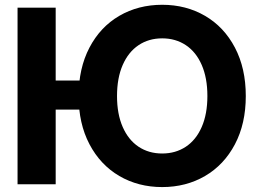

<svg xmlns="http://www.w3.org/2000/svg" viewBox="-20 -759 1062 791"><path d="M362.1 -307.6H137.9V-427.3H362.1ZM209.4 0H52.3V-727.5H209.4ZM303.9 -363.4Q303.9 -477.5 348.5 -562.8Q393.1 -648 471.4 -693.7Q549.8 -739.3 648.3 -739.3Q746.4 -739.3 824.8 -693.7Q903.1 -648 947.9 -562.8Q992.6 -477.5 992.6 -363.4Q992.6 -249.5 947.8 -164.5Q902.9 -79.5 824.7 -33.9Q746.4 11.7 648.2 11.7Q549.8 11.7 471.5 -34Q393.3 -79.8 348.6 -164.8Q303.9 -249.8 303.9 -363.4ZM834.4 -363.4Q834.4 -437.8 811.1 -491.3Q787.9 -544.8 745.7 -572.9Q703.4 -601 648.3 -601Q592.9 -601 550.9 -572.9Q508.9 -544.8 485.5 -491.3Q462.1 -437.8 462.1 -363.2Q462.1 -289.3 485.5 -235.9Q508.9 -182.5 550.9 -154.5Q592.9 -126.6 648.2 -126.6Q703.4 -126.6 745.7 -154.6Q787.9 -182.7 811.1 -236Q834.4 -289.3 834.4 -363.4Z"/></svg>

Font: Intratopia Thin
Style: Regular
Weight: 100
Designer: Rasmus Andersson
Foundry: rsms
Version: Version 3.000;Glyphs 3.2.3 (3260)